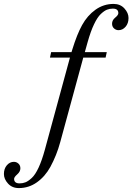

<svg xmlns="http://www.w3.org/2000/svg" viewBox="-92 -722 692 980"><path d="M4 238Q-30 238 -51 215Q-72 192 -72 166Q-72 139 -57 121.5Q-42 104 -21 104Q-8 104 2 113Q12 122 12 137Q12 154 -4 168Q-20 182 -20 191Q-20 214 8 214Q24 214 38 208.5Q52 203 70 186.5Q88 170 105 133.5Q122 97 137 42L265 -428H163L169 -456H273L277 -469Q301 -547 327 -594Q354 -643 395.5 -672.5Q437 -702 488 -702Q522 -702 543 -679Q564 -656 564 -630Q564 -603 549 -585.5Q534 -568 513 -568Q500 -568 490 -577Q480 -586 480 -601Q480 -619 496 -632Q512 -645 512 -655Q512 -678 484 -678Q468 -678 454 -672.5Q440 -667 422.5 -650.5Q405 -634 388 -598Q371 -563 355 -506L341 -456H453L447 -428H333L215 5Q197 71 165 130Q138 179 96.5 208.5Q55 238 4 238Z"/></svg>

Font: Old Standard TT
Style: Regular
Weight: 400
Designer: Alexey Kryukov <alexios@thessalonica.org.ru>
Version: Version 1.0